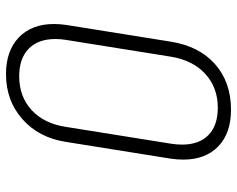

<svg xmlns="http://www.w3.org/2000/svg" viewBox="-95 -685 790 640"><g transform="rotate(-90 300.0 -365.0)"><path d="M88 -149Q88 -169 91 -190L147 -540Q161 -631 223 -685.5Q285 -740 373 -740Q451 -740 495.5 -697Q540 -654 540 -580Q540 -561 537 -540L481 -190Q466 -96 406 -43Q346 10 254 10Q176 10 132 -32.5Q88 -75 88 -149ZM431 -190 487 -540Q490 -558 490 -575Q490 -633 457.5 -664.5Q425 -696 366 -696Q298 -696 253 -654.5Q208 -613 197 -540L141 -190Q138 -171 138 -153Q138 -96 170 -65Q202 -34 261 -34Q328 -34 373.5 -75.5Q419 -117 431 -190Z"/></g></svg>

Font: JetBrains Mono Extra Light
Style: Italic
Weight: 200
Italic angle: -9°
Monospace: yes
Designer: Philipp Nurullin, Konstantin Bulenkov
Foundry: JetBrains
Version: 2.002